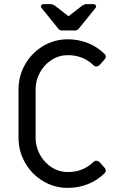

<svg xmlns="http://www.w3.org/2000/svg" viewBox="-20 -900 586 933"><path d="M70 -231V-465Q70 -531 102 -587Q134 -643 189 -676Q244 -709 309 -709Q362 -709 408 -690.5Q454 -672 489 -637Q494 -633 494 -625Q494 -618 489 -612Q468 -588 462 -582Q455 -577 448 -577Q440 -577 433 -584Q383 -632 310 -632Q267 -632 231 -609Q195 -586 174 -547.5Q153 -509 153 -465V-231Q153 -187 174 -148.5Q195 -110 231 -87Q267 -64 310 -64Q383 -64 433 -112Q440 -119 448 -119Q455 -119 462 -114Q468 -108 489 -84Q494 -79 494 -71Q494 -64 489 -59Q454 -24 408 -5.5Q362 13 309 13Q244 13 189 -20Q134 -53 102 -109Q70 -165 70 -231ZM263 -761 182 -861Q179 -864 179 -868Q179 -873 182.5 -876.5Q186 -880 192 -880H225Q237 -880 250 -870L313 -821L376 -870Q389 -880 400 -880H434Q442 -880 445.5 -873.5Q449 -867 444 -861L363 -761Q357 -752 345 -752H281Q269 -752 263 -761Z"/></svg>

Font: Miriam Libre
Style: Regular
Weight: 400
Designer: Michal Sahar
Foundry: Hagilda
Version: Version 1.001